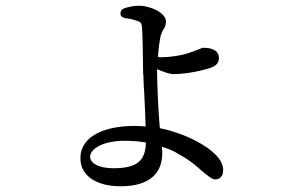

<svg xmlns="http://www.w3.org/2000/svg" viewBox="-20 -589 1040 671"><path d="M401 -541C401 -532 408 -527 420 -525C433 -524 446 -521 456 -517C473 -512 474 -509 476 -496C478 -480 480 -391 480 -342C480 -337 480 -332 481 -327C482 -308 482 -287 484 -265C486 -225 488 -181 489 -147C476 -148 463 -149 450 -149C351 -149 261 -116 261 -36C261 28 321 62 401 62C505 62 547 15 547 -54C547 -60 547 -66 546 -70V-76C570 -69 590 -60 605 -50C644 -29 667 -8 684 7C706 25 720 38 733 38C748 38 760 27 760 5C760 -42 696 -82 648 -105C615 -120 579 -133 539 -141V-142C538 -145 538 -145 538 -147C533 -206 529 -299 529 -334V-347C550 -339 570 -330 587 -330C635 -330 693 -344 716 -352C736 -359 745 -370 745 -386C745 -413 721 -422 690 -422C687 -422 681 -419 670 -415C662 -412 656 -409 643 -405C616 -395 573 -389 547 -389C543 -389 537 -389 532 -390C534 -420 538 -449 542 -466C544 -472 548 -479 550 -485L552 -487C556 -493 560 -502 560 -514C560 -543 508 -569 464 -569C448 -569 432 -565 417 -561C405 -557 401 -551 401 -541ZM295 -41C295 -70 342 -97 416 -97C442 -97 468 -95 490 -91C488 -29 462 -1 376 -1C323 -1 295 -20 295 -41Z"/></svg>

Font: 寒蝉锦书宋 Text
Style: Regular
Weight: 400
Designer: 寒蝉锦书宋{Warren} 思源宋体{Ryoko NISHIZUKA 西塚涼子 (kana & ideographs); Frank Grießhammer (Latin, Greek & Cyrillic); Wenlong ZHANG 
Foundry: Adobe & ChillType
Version: Version 2.000;Glyphs 3.1.1 (3135)